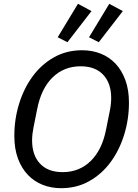

<svg xmlns="http://www.w3.org/2000/svg" viewBox="-20 -973 722 1005"><path d="M300 12Q248 12 203.5 -5.5Q159 -23 126 -57.5Q93 -92 74 -143Q55 -194 55 -262Q55 -349 80 -430Q105 -511 151 -573.5Q197 -636 262.5 -673Q328 -710 410 -710Q462 -710 506.5 -692.5Q551 -675 584 -640.5Q617 -606 636 -554.5Q655 -503 655 -436Q655 -349 630 -268Q605 -187 559 -124.5Q513 -62 447.5 -25Q382 12 300 12ZM308 -72Q395 -72 454.5 -130Q514 -188 535 -294L555 -394Q562 -429 562 -460Q562 -537 520.5 -581.5Q479 -626 402 -626Q315 -626 255.5 -568Q196 -510 175 -404L155 -304Q148 -269 148 -238Q148 -161 189.5 -116.5Q231 -72 308 -72ZM333 -752 282 -778 388 -953 459 -915ZM497 -752 446 -778 552 -953 623 -915Z"/></svg>

Font: IBM Plex Sans Text
Style: Italic
Weight: 450
Italic angle: -11°
Designer: Mike Abbink, Paul van der Laan, Pieter van Rosmalen
Foundry: Bold Monday
Version: Version 3.005